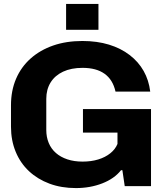

<svg xmlns="http://www.w3.org/2000/svg" viewBox="-20 -949 834 979"><path d="M367 10Q293 10 232.5 -12.5Q172 -35 128 -76Q84 -117 60 -175Q36 -233 36 -303V-412Q36 -487 62 -547.5Q88 -608 136.5 -651Q185 -694 251.5 -717Q318 -740 400 -740Q475 -740 535.5 -721.5Q596 -703 641 -668.5Q686 -634 712.5 -587Q739 -540 746 -482H569Q562 -513 548 -535.5Q534 -558 513 -573Q492 -588 464 -595.5Q436 -603 401 -603Q343 -603 301.5 -583.5Q260 -564 238 -528.5Q216 -493 216 -445V-286Q216 -250 228.5 -220Q241 -190 265 -169Q289 -148 323.5 -136.5Q358 -125 401 -125Q445 -125 481 -136Q517 -147 542.5 -167.5Q568 -188 579 -215V-273H403V-393H750V0H616L604 -81H597Q563 -38 501.5 -14Q440 10 367 10ZM317 -797V-929H482V-797Z"/></svg>

Font: Hubot Sans
Style: Bold
Weight: 700
Designer: Deni Anggara
Foundry: GitHub, Inc., Subsidiary of Microsoft Corporation
Version: Version 2.000